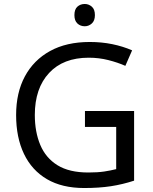

<svg xmlns="http://www.w3.org/2000/svg" viewBox="-20 -935 768 965"><path d="M407 -377H654V-27Q596 -8 537 1Q478 10 403 10Q292 10 216 -34.5Q140 -79 100.5 -161.5Q61 -244 61 -357Q61 -469 105 -551Q149 -633 231.5 -678.5Q314 -724 431 -724Q491 -724 544.5 -713Q598 -702 644 -682L610 -604Q572 -621 524.5 -633Q477 -645 426 -645Q298 -645 226.5 -568Q155 -491 155 -357Q155 -272 182.5 -206.5Q210 -141 269 -104.5Q328 -68 424 -68Q471 -68 504 -73Q537 -78 564 -85V-297H407ZM406 -915Q426 -915 441.5 -901.5Q457 -888 457 -859Q457 -831 441.5 -817Q426 -803 406 -803Q384 -803 369 -817Q354 -831 354 -859Q354 -888 369 -901.5Q384 -915 406 -915Z"/></svg>

Font: Noto Sans Old Hungarian
Style: Regular
Weight: 400
Designer: Monotype Design Team
Foundry: Monotype Imaging Inc.
Version: Version 2.005; ttfautohint (v1.8.4.7-5d5b)